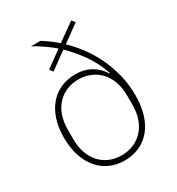

<svg xmlns="http://www.w3.org/2000/svg" viewBox="-182 -865 911 990"><g transform="rotate(-30 274.0 -370.0)"><path d="M407 -732 306 -659Q341 -626 373.5 -583Q406 -540 431 -488Q456 -436 471 -377Q486 -318 486 -253Q486 -189 470.5 -139.5Q455 -90 426.5 -56.5Q398 -23 358.5 -5.5Q319 12 271 12Q223 12 183.5 -6Q144 -24 116 -57.5Q88 -91 72.5 -139Q57 -187 57 -248Q57 -307 72.5 -354Q88 -401 116 -433.5Q144 -466 183.5 -483.5Q223 -501 271 -501Q322 -501 361.5 -479Q401 -457 426 -416L429 -418Q406 -486 367 -541.5Q328 -597 282 -642L181 -569L166 -589L263 -659Q240 -679 208.5 -701Q177 -723 145 -740H202Q223 -727 243.5 -712Q264 -697 287 -677L392 -752ZM271 -19Q310 -19 342.5 -33Q375 -47 398.5 -72.5Q422 -98 435 -134.5Q448 -171 448 -217V-272Q448 -318 435 -354.5Q422 -391 398.5 -416.5Q375 -442 342.5 -456Q310 -470 271 -470Q232 -470 200 -456.5Q168 -443 144.5 -417.5Q121 -392 108 -355Q95 -318 95 -272V-217Q95 -171 108 -134Q121 -97 144.5 -71.5Q168 -46 200 -32.5Q232 -19 271 -19Z"/></g></svg>

Font: IBM Plex Sans Devanagari ExtraLight
Style: Regular
Weight: 200
Designer: Mike Abbink, Paul van der Laan, Pieter van Rosmalen, Erin McLaughlin
Foundry: Bold Monday
Version: Version 1.1